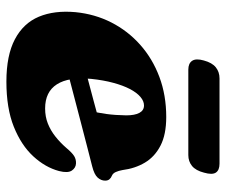

<svg xmlns="http://www.w3.org/2000/svg" viewBox="-73 -618 706 600"><g transform="rotate(90 280.0 -318.0)"><path d="M118.5 -210.5Q118.5 -210.5 135 -215Q151.5 -219.5 178.2 -226.5Q205 -233.5 235.8 -241.8Q266.5 -250 296 -257.8Q325.5 -265.5 346.5 -271.5L326.5 -249.5Q332.5 -269.5 336.2 -297.5Q340 -325.5 340.5 -359.5Q340.5 -386 332.8 -400.5Q325 -415 309.5 -415Q296 -415 282.8 -403.8Q269.5 -392.5 258.2 -371Q247 -349.5 238.8 -319Q230.5 -288.5 226.5 -250Q220 -179.5 243.5 -142.8Q267 -106 319 -106Q344.5 -106 366 -114.5Q387.5 -123 406.5 -138Q425.5 -153 442 -172Q457.5 -190.5 467.8 -196.8Q478 -203 490.5 -202.5Q504.5 -202 513 -189.5Q521.5 -177 514.5 -149.5Q503 -106.5 468.5 -69Q434 -31.5 376.2 -8.2Q318.5 15 235 15Q153 15 102.8 -11.5Q52.5 -38 32.2 -86.5Q12 -135 18 -201Q24 -261.5 50.2 -313Q76.5 -364.5 119.8 -403Q163 -441.5 220.2 -463Q277.5 -484.5 345.5 -484.5Q400.5 -484.5 435.2 -466.5Q470 -448.5 488.2 -417.8Q506.5 -387 511.5 -347.5Q513.5 -336 517.5 -327Q521.5 -318 528.5 -315Q536 -312 540.2 -307Q544.5 -302 544.5 -293.5Q544.5 -281 535 -270.2Q525.5 -259.5 499.5 -253Q475.5 -247 439 -237.5Q402.5 -228 360 -217Q317.5 -206 275.8 -195Q234 -184 199.5 -175Q165 -166 144.2 -160.5Q123.5 -155 123.5 -155ZM169 -602Q176 -628 190.5 -639.5Q205 -651 225 -651H491.5Q511.5 -651 519.2 -639.8Q527 -628.5 519.5 -602.5Q513 -577 498.8 -565.2Q484.5 -553.5 464.5 -553.5H197.5Q178 -553.5 170 -565.5Q162 -577.5 169 -602Z"/></g></svg>

Font: Fraunces Black
Style: Italic
Weight: 900
Italic angle: -16°
Version: Version 1.000;[b76b70a41]